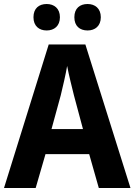

<svg xmlns="http://www.w3.org/2000/svg" viewBox="-20 -938 671 958"><path d="M147 -852C147 -808 175 -786 213 -786C250 -786 279 -808 279 -852C279 -896 250 -918 213 -918C175 -918 147 -897 147 -852ZM351 -852C351 -808 378 -786 417 -786C454 -786 483 -808 483 -852C483 -896 454 -918 417 -918C379 -918 351 -897 351 -852ZM473 0H631L406 -716H223L0 0H158L207 -169H425ZM349 -462 394 -294H237L283 -462C293 -503 308 -567 315 -609C322 -570 340 -498 349 -462Z"/></svg>

Font: Noto Sans Myanmar UI SemiCondensed
Style: Bold
Weight: 700
Width: 4
Designer: Monotype Design Team
Foundry: Monotype Imaging Inc.
Version: Version 2.103